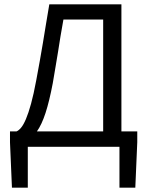

<svg xmlns="http://www.w3.org/2000/svg" viewBox="-20 -676 678 884"><path d="M108 0V188H35L26 -21V-71H56Q66 -75 77 -88Q88 -101 99.5 -128Q111 -155 123 -198.5Q135 -242 147 -307Q156 -356 163.5 -397Q171 -438 177.5 -478Q184 -518 191 -560.5Q198 -603 207 -656H539V-71H612V-21L603 188H530V0ZM223 -293Q207 -209 189.5 -155.5Q172 -102 150 -71H455V-586H272Q264 -544 258.5 -508.5Q253 -473 247.5 -439Q242 -405 236 -370Q230 -335 223 -293Z"/></svg>

Font: Source Sans Pro
Style: Regular
Weight: 400
Designer: Paul D. Hunt
Foundry: Adobe Systems Incorporated
Version: Version 2.021;PS 2.000;hotconv 1.0.86;makeotf.lib2.5.63406